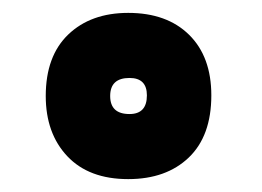

<svg xmlns="http://www.w3.org/2000/svg" viewBox="-20 -715 407 298"><path d="M51 -566Q51 -628 86 -661.5Q121 -695 179 -695Q239 -695 273.5 -661Q308 -627 308 -567Q308 -504 273 -470.5Q238 -437 179 -437Q118 -437 84.5 -472.5Q51 -508 51 -566ZM181 -538Q208 -538 208 -567Q208 -594 181 -594Q151 -594 151 -566Q151 -538 181 -538Z"/></svg>

Font: Coval
Style: Black
Weight: 1000
Foundry: Context Ltd
Version: Version 001.000